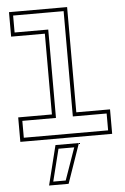

<svg xmlns="http://www.w3.org/2000/svg" viewBox="-65 -795 721 1106"><g transform="rotate(-5 295.5 -242.5)"><path d="M30 0V-141.5H225V-608.5H30V-750H366V-141.5H561V0ZM52 -22H539.5V-119.5H344V-728.5H52V-630.5H246.5V-119.5H52ZM173 265 230 36H365.5L286 265ZM199 244.5H271L336.5 58.5H245.5Z"/></g></svg>

Font: Tourney Expanded ExtraLight
Style: Regular
Weight: 200
Width: 7
Designer: Tyler Finck
Foundry: Etcetera Type Co
Version: Version 1.010; ttfautohint (v1.8.3)